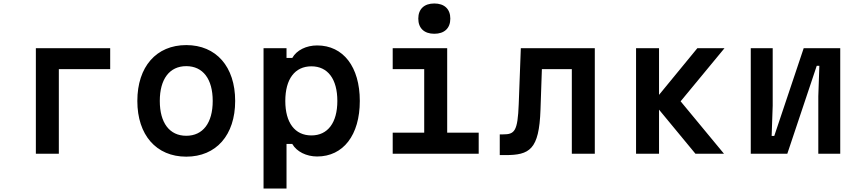

<svg xmlns="http://www.w3.org/2000/svg" viewBox="-20 -883 4940 1103"><path d="M186 0H318V-486H613V-606H186Z M1050 17C1222 17 1331 -107 1331 -303C1331 -500 1222 -624 1050 -624C878 -624 769 -500 769 -303C769 -107 878 17 1050 17ZM898 -303C898 -429 954 -503 1050 -503C1146 -503 1202 -429 1202 -303C1202 -177 1146 -103 1050 -103C954 -103 898 -177 898 -303Z M1494 200H1626V-56H1659C1684 -12 1740 16 1802 16C1952 16 2047 -107 2047 -303C2047 -499 1952 -622 1802 -622C1740 -622 1684 -595 1659 -550H1626V-606H1494ZM1619 -303C1619 -429 1674 -502 1769 -502C1863 -502 1918 -429 1918 -303C1918 -178 1863 -105 1769 -105C1674 -105 1619 -178 1619 -303Z M2236 -606V-486H2417V-121H2236V0H2730V-121H2549V-606ZM2383 -776C2383 -721 2417 -689 2475 -689C2533 -689 2567 -721 2567 -776C2567 -831 2533 -863 2475 -863C2417 -863 2383 -831 2383 -776Z M2851 8H2882C3022 8 3077 -22 3085 -252L3093 -486H3265V0H3397V-606H2972L2960 -285C2954 -127 2936 -111 2869 -111H2851Z M3975 0H4139L3890 -301L4142 -606H3986L3766 -338V-606H3634V0H3766V-253Z M4293 0H4503L4672 -505H4687L4681 -330V0H4807V-606H4597L4428 -102H4413L4419 -276V-606H4293Z"/></svg>

Font: Martian Mono Std Md
Style: Regular
Weight: 500
Monospace: yes
Designer: Roman Shamin
Foundry: Evil Martians
Version: Version 1.000